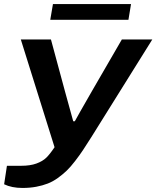

<svg xmlns="http://www.w3.org/2000/svg" viewBox="-50 -720 765 939"><path d="M195.8 -623 209 -700.2H590.8L578.1 -623ZM60.1 199.2Q7.3 199.2 -29.8 181.2L-16.1 90.8H53.2Q97.7 90.8 127.9 79.8Q158.2 68.8 176.3 51.3Q194.3 33.7 216.8 0L51.8 -526.9H199.2L268.1 -272Q277.8 -235.4 308.1 -127H315.9Q315.4 -127 344 -177.2Q372.6 -227.5 399.9 -274.9L545.9 -526.9H694.8L397 -49.8Q373 -11.7 356 13.9Q338.9 39.6 316.9 68.1Q294.9 96.7 276.1 114.7Q257.3 132.8 232.9 150.4Q208.5 168 183.3 177.7Q158.2 187.5 127 193.4Q95.7 199.2 60.1 199.2Z"/></svg>

Font: Archivo Expanded SemiBold
Style: Italic
Weight: 600
Width: 7
Italic angle: -10°
Designer: Hector Gatti
Foundry: Omnibus-Type
Version: Version 2.001